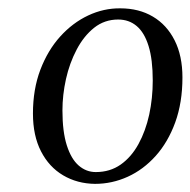

<svg xmlns="http://www.w3.org/2000/svg" viewBox="-20 -816 468 472"><path d="M276 -795.5Q321.5 -795.5 355.8 -775.2Q390 -755 409.2 -717Q428.5 -679 428.5 -625.5Q428.5 -564 410.8 -515.2Q393 -466.5 362.8 -432.8Q332.5 -399 294 -381.5Q255.5 -364 213.5 -364Q170 -364.5 135.2 -385Q100.5 -405.5 80.8 -444Q61 -482.5 61 -537Q61 -596.5 79.2 -644.5Q97.5 -692.5 128 -726.2Q158.5 -760 196.8 -778Q235 -796 276 -795.5ZM270.5 -768Q237 -768 211.5 -747.8Q186 -727.5 168.5 -694.2Q151 -661 142.2 -621.8Q133.5 -582.5 133.5 -544.5Q133.5 -492.5 144.2 -458.8Q155 -425 173.5 -409Q192 -393 215.5 -393Q250.5 -393 276.8 -411.5Q303 -430 320.5 -462Q338 -494 346.8 -534.2Q355.5 -574.5 355.5 -618Q355.5 -670 345.2 -703Q335 -736 316 -752Q297 -768 270.5 -768Z"/></svg>

Font: Merriweather 96pt Light
Style: Italic
Weight: 300
Italic angle: -7.8°
Version: Version 2.101